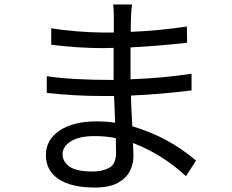

<svg xmlns="http://www.w3.org/2000/svg" viewBox="-20 -804 1040 862"><path d="M396 -34Q439 -34 470 -50.5Q501 -67 501 -118L500 -184Q455 -193 405 -193Q335 -193 298 -169.5Q261 -146 261 -112Q261 -78 292 -56Q323 -34 396 -34ZM406 38Q300 38 243 0Q186 -38 186 -108Q186 -176 247 -217.5Q308 -259 414 -259Q458 -259 497 -253L492 -373H437Q316 -373 190 -387V-462Q298 -445 490 -445V-589Q467 -588 441 -588Q335 -588 210 -603V-677Q257 -669 324 -663.5Q391 -658 440 -658H491V-725Q491 -763 488 -784H573Q567 -748 567 -661Q692 -666 819 -685L820 -612Q705 -599 566 -591V-448Q708 -453 840 -473V-398Q704 -381 568 -375Q569 -323 572 -274L574 -237Q737 -189 860 -83L815 -13Q708 -112 577 -162Q579 -124 579 -101Q579 -67 562.5 -35Q546 -3 508 17.5Q470 38 406 38Z"/></svg>

Font: Source Han Sans & Saira Hybrid
Style: Regular
Weight: 400
Designer: Ryoko NISHIZUKA 西塚涼子 (kana & ideographs); Paul D. Hunt (Latin, Greek & Cyrillic); Wenlong ZHANG 张文龙 (bopomofo); Sandoll 
Foundry: Adobe Systems Incorporated
Version: Version 1.00;August 2, 2021;FontCreator 13.0.0.2675 64-bit